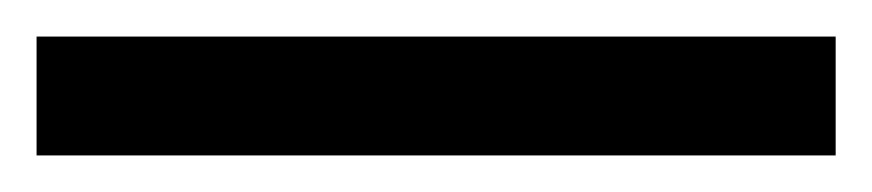

<svg xmlns="http://www.w3.org/2000/svg" viewBox="-22 70 477 105"><path d="M435 155H-2V90H435Z"/></svg>

Font: Noto Kufi Arabic Medium
Style: Regular
Weight: 500
Designer: Monotype Design Team, David Williams, Khaled Hosny
Foundry: Google LLC
Version: Version 2.109; ttfautohint (v1.8.4.7-5d5b)